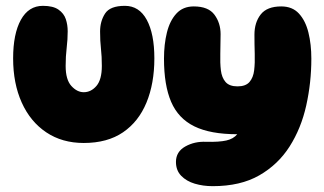

<svg xmlns="http://www.w3.org/2000/svg" viewBox="-20 -490 1112 658"><path d="M267 0Q193 0 138.5 -36.5Q84 -73 54.5 -138.5Q25 -204 25 -290Q25 -374 51.5 -422Q78 -470 127 -470Q162 -470 180.5 -457Q199 -444 205.5 -424.5Q212 -405 212 -383Q212 -355 208.5 -326Q205 -297 205 -264Q205 -217 224.5 -195.5Q244 -174 267 -174Q292 -174 310.5 -195.5Q329 -217 329 -264Q329 -297 326 -323Q323 -349 323 -382Q323 -417 340 -443.5Q357 -470 408 -470Q457 -470 483 -422Q509 -374 509 -290Q509 -204 482 -138.5Q455 -73 401.5 -36.5Q348 0 267 0Z M709 148Q676 148 647.5 139.5Q619 131 601 112.5Q583 94 583 65Q583 30 615 12Q647 -6 687 -4Q731 -3 755.5 -8.5Q780 -14 793 -30Q701 -30 646 -57Q591 -84 566.5 -141Q542 -198 542 -289Q542 -338 552 -378.5Q562 -419 584.5 -443.5Q607 -468 644 -468Q694 -468 715 -439.5Q736 -411 736 -373Q736 -339 735 -306.5Q734 -274 737 -249Q740 -224 753 -209Q766 -194 794 -194Q822 -194 835 -209Q848 -224 851 -249Q854 -274 853 -305.5Q852 -337 852 -371Q852 -413 873.5 -440.5Q895 -468 944 -468Q982 -468 1004.5 -443.5Q1027 -419 1037 -378.5Q1047 -338 1047 -289Q1047 -207 1029.5 -128.5Q1012 -50 972.5 12Q933 74 868.5 111Q804 148 709 148Z"/></svg>

Font: Cherry Bomb One
Style: Regular
Weight: 400
Designer: satsuyako
Foundry: satsuyako
Version: Version 4.100; ttfautohint (v1.8.3)